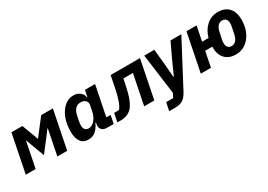

<svg xmlns="http://www.w3.org/2000/svg" viewBox="3 -1317 3200 2296"><g transform="rotate(-30 1603.5 -168.5)"><path d="M14 0 119 -525H270L354 -300H356L530 -525H691L586 0H450L520 -350H515L459 -275L319 -94L252 -273L225 -350H220L150 0Z M1228 0H1135Q1096 0 1071.5 -20.5Q1047 -41 1047 -77Q1047 -92 1050 -107L1053 -122H1047Q1014 -55 974.5 -21.5Q935 12 876 12Q806 12 771 -37.5Q736 -87 736 -170Q736 -334 806.5 -435.5Q877 -537 980 -537Q1033 -537 1069.5 -507.5Q1106 -478 1111 -434H1116L1134 -525H1274L1191 -112H1250ZM945 -103Q993 -103 1032 -151Q1068 -195 1080 -255L1096 -335Q1104 -372 1080.5 -397Q1057 -422 1014 -422Q923 -422 899 -305L885 -235Q879 -207 879 -178Q879 -143 896.5 -123Q914 -103 945 -103Z M1275 6 1299 -112H1366Q1419 -174 1456 -360L1489 -525H1894L1789 0H1649L1732 -413H1600L1590 -362Q1562 -221 1534 -152.5Q1506 -84 1471 -49Q1416 6 1322 6Z M2222 -327 2316 -525H2465L2143 85Q2111 146 2070 173Q2029 200 1957 200H1879L1902 88H1999L2027 30L1953 -525H2092L2112 -327L2128 -131H2134Z M2912 12Q2816 12 2763 -45Q2710 -102 2710 -207V-211H2613L2571 0H2431L2536 -525H2676L2635 -323H2724Q2751 -421 2817.5 -479Q2884 -537 2974 -537Q3070 -537 3123 -480Q3176 -423 3176 -318Q3176 -175 3102 -81.5Q3028 12 2912 12ZM2917 -101Q2992 -101 3015 -216L3034 -310Q3037 -325 3037 -349Q3037 -383 3019.5 -403.5Q3002 -424 2969 -424Q2894 -424 2871 -309L2852 -215Q2849 -200 2849 -176Q2849 -142 2866.5 -121.5Q2884 -101 2917 -101Z"/></g></svg>

Font: Aneliza
Style: Bold Italic
Weight: 700
Italic angle: -11.31°
Designer: Mike Abbink, Paul van der Laan, Pieter van Rosmalen
Foundry: Bold Monday
Version: Version 3.0